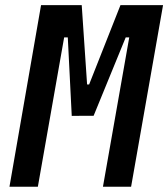

<svg xmlns="http://www.w3.org/2000/svg" viewBox="-20 -713 643 733"><path d="M276.9 -271 314.5 -390.6H320.3L439.9 -693.4H511.2L489.7 -570.3H460L337.4 -271ZM16.1 0 136.7 -693.4H246.6L124.5 0ZM253.9 -270.5 238.8 -570.3H209L230.5 -693.4H292L312.5 -390.6H316.4L303.2 -271ZM373 0 495.1 -693.4H602.5L480.5 0Z"/></svg>

Font: Cascadia Mono Medium
Style: Italic
Weight: 500
Italic angle: -10°
Monospace: yes
Designer: Aaron Bell
Foundry: Saja Typeworks
Version: Version 2407.024